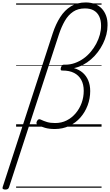

<svg xmlns="http://www.w3.org/2000/svg" viewBox="-132 -1038 901 1573"><path d="M-89 515Q-101 515 -107.5 510Q-114 505 -110 494L300 -765Q325 -841 361.5 -898Q398 -955 449.5 -986.5Q501 -1018 570 -1018Q612 -1018 645.5 -1005Q679 -992 702 -967.5Q725 -943 737.5 -908.5Q750 -874 749 -830Q749 -793 739.5 -755Q730 -717 712 -680.5Q694 -644 669.5 -611.5Q645 -579 614 -552Q583 -525 548 -506.5Q513 -488 474 -480Q516 -468 545.5 -442.5Q575 -417 591 -379Q607 -341 607 -292Q607 -231 586 -175Q565 -119 527 -75.5Q489 -32 435.5 -6.5Q382 19 317 19Q270 19 236.5 9Q203 -1 179 -13Q169 -18 167 -26.5Q165 -35 171 -46Q177 -57 184 -60Q191 -63 200 -59Q227 -46 254 -38Q281 -30 320 -30Q372 -30 414.5 -51.5Q457 -73 488.5 -110.5Q520 -148 537 -195Q554 -242 554 -294Q554 -347 533.5 -384Q513 -421 475 -440.5Q437 -460 382 -460H376Q367 -460 365.5 -467.5Q364 -475 368 -487Q372 -497 377 -502.5Q382 -508 389 -508H402Q443 -508 481 -521.5Q519 -535 552 -558.5Q585 -582 611.5 -613.5Q638 -645 657 -681Q676 -717 686 -754Q696 -791 696 -827Q696 -872 681 -903.5Q666 -935 637 -952Q608 -969 564 -969Q507 -969 467 -942Q427 -915 399.5 -867.5Q372 -820 351 -757L-58 496Q-61 505 -67.5 510Q-74 515 -89 515ZM0 490H700V500H0ZM0 -20H700V0H0ZM0 -505H700V-500H0ZM0 -1010H700V-1000H0Z"/></svg>

Font: Playwrite BE VLG Guides
Style: Regular
Weight: 400
Designer: Veronika Burian, José Scaglione
Foundry: TypeTogether
Version: Version 1.003